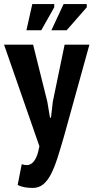

<svg xmlns="http://www.w3.org/2000/svg" viewBox="-30 -720 460 945"><path d="M203 -219 216 -141H221L230 -220L288 -500H410L285 -49Q268 10 253 57Q238 104 221 137Q204 170 182.5 187.5Q161 205 131 205Q110 205 90.5 201.5Q71 198 57 190L77 88Q90 93 103.5 92.5Q117 92 128.5 82.5Q140 73 149 53Q158 33 164 0L-10 -500H133ZM129 -700H237V-684L173 -571H100ZM283 -700H397V-684L298 -571H223Z"/></svg>

Font: PT Sans Narrow
Style: Bold
Weight: 700
Width: 3
Designer: A.Korolkova, O.Umpeleva, V.Yefimov
Foundry: ParaType Ltd
Version: Version 2.003W OFL